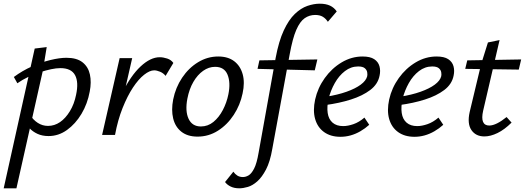

<svg xmlns="http://www.w3.org/2000/svg" viewBox="-45 -731 2843 1040"><path d="M-25 289 143 -468 208 -476 187 -348 44 289ZM218 6Q184 6 158 -6Q132 -18 114.5 -37Q97 -56 88 -78L117 -110Q134 -82 159.5 -65.5Q185 -49 215 -49Q250 -49 280 -69.5Q310 -90 333.5 -128.5Q357 -167 367 -217Q382 -286 361.5 -324Q341 -362 282 -362Q260 -362 231.5 -356Q203 -350 171 -339.5Q139 -329 107.5 -314Q76 -299 49 -280L30 -314Q76 -348 127.5 -371Q179 -394 228.5 -406Q278 -418 315 -418Q371 -418 402 -393.5Q433 -369 442 -327.5Q451 -286 441 -235Q429 -169 396.5 -114.5Q364 -60 318 -27Q272 6 218 6Z M541 0Q570 -132 616.5 -226.5Q663 -321 716.5 -371Q770 -421 820 -421Q839 -421 860.5 -414Q882 -407 894 -390L852 -320Q840 -335 822 -342.5Q804 -350 790 -350Q766 -350 735.5 -326Q705 -302 675 -256.5Q645 -211 619 -146Q593 -81 578 0ZM508 0 603 -416H671L576 0Z M1025 9Q971 9 937.5 -17.5Q904 -44 893 -89.5Q882 -135 893 -192Q906 -257 941.5 -310Q977 -363 1028 -394Q1079 -425 1137 -425Q1190 -425 1223.5 -399.5Q1257 -374 1269.5 -329Q1282 -284 1269 -225Q1256 -162 1221 -108.5Q1186 -55 1135.5 -23Q1085 9 1025 9ZM1043 -46Q1081 -46 1111 -70.5Q1141 -95 1162 -135Q1183 -175 1192 -220Q1205 -284 1187.5 -326.5Q1170 -369 1120 -369Q1086 -369 1055.5 -347.5Q1025 -326 1002.5 -287.5Q980 -249 970 -197Q957 -129 976.5 -87.5Q996 -46 1043 -46Z M1251 289Q1224 289 1204.5 279.5Q1185 270 1174 255L1219 199Q1228 212 1240.5 220Q1253 228 1271 228Q1286 228 1301.5 219Q1317 210 1331.5 182Q1346 154 1356 95L1448 -417Q1465 -508 1492 -566Q1519 -624 1552 -655.5Q1585 -687 1620 -699Q1655 -711 1687 -711Q1720 -711 1742.5 -700.5Q1765 -690 1779 -669L1731 -613Q1719 -631 1703 -640.5Q1687 -650 1662 -650Q1631 -650 1605.5 -632.5Q1580 -615 1560 -569.5Q1540 -524 1524 -436L1430 75Q1418 145 1396 187Q1374 229 1348.5 251.5Q1323 274 1297.5 281.5Q1272 289 1251 289ZM1350 -358 1360 -404 1674 -409 1660 -350Z M1799 10Q1746 10 1710.5 -15.5Q1675 -41 1662 -86.5Q1649 -132 1662 -192Q1676 -255 1714 -308Q1752 -361 1805.5 -393Q1859 -425 1919 -425Q1960 -425 1982 -410.5Q2004 -396 2010.5 -372Q2017 -348 2011 -321Q2002 -275 1960.5 -243.5Q1919 -212 1856 -192Q1793 -172 1718 -162L1721 -207Q1784 -217 1832 -234Q1880 -251 1909 -272.5Q1938 -294 1944 -318Q1946 -327 1944 -339.5Q1942 -352 1931 -361.5Q1920 -371 1895 -371Q1856 -371 1823.5 -346Q1791 -321 1768.5 -281Q1746 -241 1735 -197Q1725 -153 1730 -119Q1735 -85 1756.5 -66.5Q1778 -48 1814 -48Q1839 -48 1869.5 -58.5Q1900 -69 1929 -94L1955 -55Q1933 -35 1907 -20Q1881 -5 1854 2.5Q1827 10 1799 10Z M2200 10Q2147 10 2111.5 -15.5Q2076 -41 2063 -86.5Q2050 -132 2063 -192Q2077 -255 2115 -308Q2153 -361 2206.5 -393Q2260 -425 2320 -425Q2361 -425 2383 -410.5Q2405 -396 2411.5 -372Q2418 -348 2412 -321Q2403 -275 2361.5 -243.5Q2320 -212 2257 -192Q2194 -172 2119 -162L2122 -207Q2185 -217 2233 -234Q2281 -251 2310 -272.5Q2339 -294 2345 -318Q2347 -327 2345 -339.5Q2343 -352 2332 -361.5Q2321 -371 2296 -371Q2257 -371 2224.5 -346Q2192 -321 2169.5 -281Q2147 -241 2136 -197Q2126 -153 2131 -119Q2136 -85 2157.5 -66.5Q2179 -48 2215 -48Q2240 -48 2270.5 -58.5Q2301 -69 2330 -94L2356 -55Q2334 -35 2308 -20Q2282 -5 2255 2.5Q2228 10 2200 10Z M2579 8Q2532 8 2508.5 -26.5Q2485 -61 2499 -124L2561 -383L2598 -501L2661 -514L2572 -131Q2563 -91 2571.5 -71Q2580 -51 2605 -51Q2624 -51 2648 -63Q2672 -75 2699 -97L2726 -67Q2688 -29 2650 -10.5Q2612 8 2579 8ZM2475 -358 2486 -404 2778 -409 2765 -354Z"/></svg>

Font: Ysabeau Infant Medium
Style: Italic
Weight: 500
Italic angle: -12°
Designer: Christian Thalmann (Catharsis Fonts)
Version: Version 2.001;gftools[0.9.30]; featfreeze: ss01,ss02,lnum